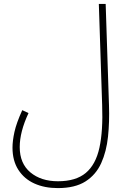

<svg xmlns="http://www.w3.org/2000/svg" viewBox="-20 -733 657 983"><path d="M44 23Q44 -12 54 -57.5Q64 -103 94 -169L126 -154Q81 -58 81 20Q81 104 135.5 149.5Q190 195 277 195Q368 195 419 152.5Q470 110 489 23.5Q508 -63 503 -196L486 -713H521L538 -194Q541 -110 533 -33.5Q525 43 498 102.5Q471 162 417.5 196Q364 230 276 230Q208 230 156 206.5Q104 183 74 136.5Q44 90 44 23Z"/></svg>

Font: Noto Sans Arabic SemCond ExtLt
Style: Regular
Weight: 200
Width: 4
Designer: Monotype Design Team, Nadine Chahine, Nizar Qandah and Khaled Hosny
Foundry: Monotype Imaging Inc.
Version: Version 2.012; ttfautohint (v1.8.4.7-5d5b)